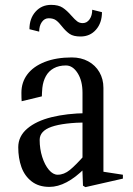

<svg xmlns="http://www.w3.org/2000/svg" viewBox="-20 -752 545 789"><path d="M55 -147Q55 -192 92 -223.5Q129 -255 192 -270.5Q255 -286 335 -287L319 -269V-371Q319 -420 299 -451.5Q279 -483 251 -483Q222 -483 201 -471.5Q180 -460 168.5 -439Q157 -418 154 -391Q152 -367 152 -356L69 -336Q68 -348 68 -371Q68 -414 92.5 -446.5Q117 -479 164 -497.5Q211 -516 275 -516Q313 -516 342.5 -500Q372 -484 388.5 -455.5Q405 -427 405 -391V-29L387 -49L485 -34V-18L331 17L321 11L318 -70L329 -61Q252 16 183 16Q139 16 110 -6.5Q81 -29 68 -65.5Q55 -102 55 -147ZM329 -116 319 -87V-267L340 -249Q241 -248 192 -231Q143 -214 143 -177Q143 -140 153.5 -107Q164 -74 181 -54Q198 -34 217 -34Q243 -34 267 -53.5Q291 -73 329 -116ZM190 -732Q220 -732 237.5 -720.5Q255 -709 274 -687Q288 -671 297.5 -664Q307 -657 320 -657Q337 -657 348 -672.5Q359 -688 359 -712L399 -702Q399 -658 374.5 -630Q350 -602 311 -602Q282 -602 266.5 -612.5Q251 -623 235 -643Q222 -660 210.5 -668.5Q199 -677 180 -677Q163 -677 152 -661.5Q141 -646 141 -622L101 -632Q101 -676 126 -704Q151 -732 190 -732Z"/></svg>

Font: Wittgenstein
Style: Regular
Weight: 400
Designer: Jörg Drees
Foundry: Jörg Drees
Version: Version 1.003;Glyphs 3.1.2 (3151)